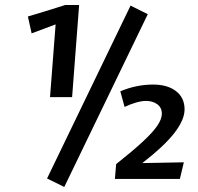

<svg xmlns="http://www.w3.org/2000/svg" viewBox="-20 -713 789 765"><path d="M179.3 -326.1 201.6 -615.8 106 -580.1 91.1 -647.3Q103.1 -650.8 121.6 -656.4Q140.1 -661.9 161.6 -668.5Q183.1 -675.1 203.8 -681.6Q224.5 -688.1 239.9 -693.1H295.3L267.3 -326.1ZM167.5 -1.8 500.2 -690.7 568.8 -656.5 236.1 31.9ZM437.8 0 442.8 -59.1Q509.8 -112.3 549.3 -149Q588.8 -185.7 606.9 -212.3Q624.9 -238.9 624.9 -260Q624.9 -284 606.8 -297.5Q588.8 -310.9 561.8 -310.9Q544.6 -310.9 521.3 -304.2Q498 -297.5 476.4 -286.9L459.4 -349.1Q491 -362.5 523.8 -369.3Q556.6 -376.1 589.7 -376.1Q647.3 -376.1 681.4 -349.8Q715.4 -323.5 715.4 -276.9Q715.4 -236.3 675.9 -184.6Q636.5 -132.9 547 -63.2L712.5 -66.3L696.7 0Z"/></svg>

Font: Ancizar Sans Thin
Style: Italic
Weight: 100
Italic angle: -4°
Designer: Cesar Puertas, Viviana Monsalve, Julian Moncada, Julian Prieto, Jose Castro, Mariel Hernandez, Felipe Aragon, Sara Alarc
Version: Version 8.100